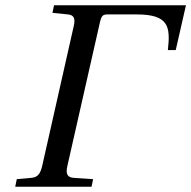

<svg xmlns="http://www.w3.org/2000/svg" viewBox="-20 -712 729 732"><path d="M38 0H329L335 -29L260 -34C236 -36 230 -50 237 -80L361 -627C367 -652 372 -657 390 -657H501C624 -657 630 -610 620 -521H650L689 -692H186L180 -663L239 -657C262 -655 268 -641 261 -612L141 -80C134 -50 124 -36 100 -34L44 -29Z"/></svg>

Font: Heuristica
Style: Italic
Weight: 400
Italic angle: -13°
Version: Version 1.0.1